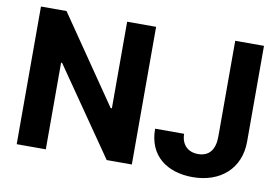

<svg xmlns="http://www.w3.org/2000/svg" viewBox="-77 -858 1459 999"><g transform="rotate(10 652.5 -358.5)"><path d="M63.2 -727.3V0H217V-457.7H222.3L538.7 0H671.5V-727.3H518.5V-269.9H512.1L198.2 -727.3ZM993.3 9.9C1140.6 9.9 1241.1 -79.2 1241.5 -220.2V-727.3H1089.5V-220.2C1089.1 -150.2 1057.9 -113.3 1001.1 -113.3C947.4 -113.3 912.6 -146.7 911.6 -204.5H758.5C757.8 -59.3 861.5 9.9 993.3 9.9Z"/></g></svg>

Font: Inter-Hewn
Style: Bold
Weight: 700
Designer: Rasmus Andersson
Foundry: rsms
Version: Version 3.012;git-f93a4a705